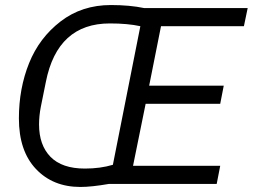

<svg xmlns="http://www.w3.org/2000/svg" viewBox="-20 -730 1003 762"><path d="M840 0H412Q343 12 299 12Q190 12 122.5 -59.5Q55 -131 55 -260Q55 -379 95.5 -479.5Q136 -580 220.5 -645Q305 -710 420 -710Q495 -710 552 -698H963L948 -626H619L572 -390H868L854 -318H558L508 -72H854ZM317 -61Q378 -61 428 -76L537 -626Q487 -637 416 -637Q208 -637 162 -405L142 -306Q135 -270 135 -236Q135 -154 180.5 -107.5Q226 -61 317 -61Z"/></svg>

Font: Aneliza
Style: Italic
Weight: 400
Italic angle: -11.31°
Designer: Mike Abbink, Paul van der Laan, Pieter van Rosmalen
Foundry: Bold Monday
Version: Version 3.0